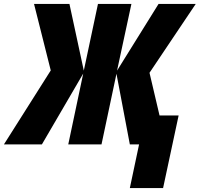

<svg xmlns="http://www.w3.org/2000/svg" viewBox="-86 -734 1015 976"><path d="M574 222H743L822 -147H725L674 -364L909 -714H720L509 -375L582 -714H412L340 -375L267 -714H87L172 -376L-66 0H127L337 -360L261 0H430L506 -359L574 0H621Z"/></svg>

Font: Noto Sans Condensed Black
Style: Italic
Weight: 900
Width: 3
Italic angle: -12°
Designer: Monotype Design Team
Foundry: Monotype Imaging Inc.
Version: Version 2.013